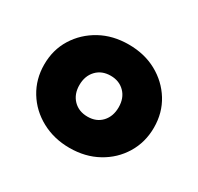

<svg xmlns="http://www.w3.org/2000/svg" viewBox="-81 -806 510 495"><g transform="rotate(30 174.0 -558.0)"><path d="M174.5 -404.5Q128.6 -404.5 91.2 -424.7Q53.8 -444.9 32.4 -480Q11 -515 11 -558.5Q11 -602.5 32.5 -637Q54 -671.5 90.8 -691.8Q127.5 -712 174.5 -712Q221.5 -712 258 -692Q294.5 -672 316 -637.4Q337.5 -602.7 337.5 -558.6Q337.5 -515 316.2 -480Q295 -445 258.2 -424.8Q221.5 -404.5 174.5 -404.5ZM174.8 -497.5Q201 -497.5 216.8 -514.5Q232.5 -531.5 232.5 -558.5Q232.5 -586 216.2 -602.5Q200 -619 174.4 -619Q148 -619 132 -602Q116 -585 116 -557.9Q116 -531 132.2 -514.2Q148.5 -497.5 174.8 -497.5Z"/></g></svg>

Font: Outfit Thin
Style: Regular
Weight: 100
Designer: Rodrigo Fuenzalida
Foundry: fragTYPE
Version: Version 1.000